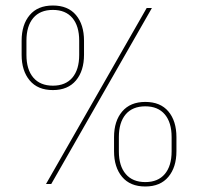

<svg xmlns="http://www.w3.org/2000/svg" viewBox="-20 -668 718 697"><path d="M147 0 512.5 -639H531.5L166 0ZM507.5 9Q452.5 9 423.2 -26Q394 -61 394 -119V-170Q394 -228.5 423.5 -263.2Q453 -298 507.5 -298Q562.5 -298 591.5 -263.2Q620.5 -228.5 620.5 -170V-119Q620.5 -61 591.2 -26Q562 9 507.5 9ZM507.5 -7Q553.5 -7 578.2 -36.2Q603 -65.5 603 -118.5V-170.5Q603 -223.5 578.2 -252.8Q553.5 -282 507.5 -282Q461 -282 436.2 -252.8Q411.5 -223.5 411.5 -170.5V-118.5Q411.5 -65.5 436.5 -36.2Q461.5 -7 507.5 -7ZM172 -341Q117 -341 87.8 -376Q58.5 -411 58.5 -469V-520Q58.5 -578.5 87.8 -613.2Q117 -648 172 -648Q227 -648 256 -613.2Q285 -578.5 285 -520V-469Q285 -411 255.8 -376Q226.5 -341 172 -341ZM172 -357Q218 -357 242.8 -386.2Q267.5 -415.5 267.5 -468.5V-520.5Q267.5 -573.5 242.8 -602.8Q218 -632 172 -632Q125.5 -632 100.8 -602.8Q76 -573.5 76 -520.5V-468.5Q76 -415.5 101 -386.2Q126 -357 172 -357Z"/></svg>

Font: Anek Latin Thin
Style: Regular
Weight: 250
Designer: Yesha Goshar
Foundry: Ek Type
Version: Version 1.003